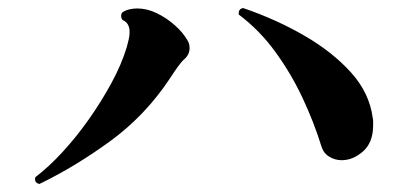

<svg xmlns="http://www.w3.org/2000/svg" viewBox="-20 -559 1040 477"><path d="M78 -102Q64 -105 68 -119Q101 -144 135.5 -181.5Q170 -219 201 -263Q232 -307 257 -353Q282 -399 295 -442Q298 -453 300 -462Q302 -471 302 -479Q302 -502 285 -509Q281 -513 281 -519Q281 -526 285 -529Q293 -534 302.5 -536Q312 -538 321 -538Q345 -538 369 -526.5Q393 -515 413.5 -497Q434 -479 445 -460Q451 -451 451 -440Q451 -424 439 -413Q431 -406 422 -393.5Q413 -381 402 -364Q341 -272 254 -208.5Q167 -145 78 -102ZM778 -197Q760 -255 732 -315Q704 -375 664.5 -429.5Q625 -484 573 -523V-526Q573 -537 584 -539Q666 -511 736 -470.5Q806 -430 852 -379Q898 -328 906 -266Q907 -262 907 -257.5Q907 -253 907 -248Q907 -205 882 -183Q857 -161 829 -161Q812 -161 797.5 -170Q783 -179 778 -197Z"/></svg>

Font: Zen Antique
Style: Regular
Weight: 400
Designer: Yoshimichi Ohira
Foundry: Positype
Version: Version 1.001